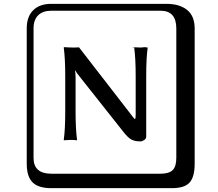

<svg xmlns="http://www.w3.org/2000/svg" viewBox="-20 -774 1140 1006"><path d="M321.8 -375Q321.8 -467.8 314 -524.9L315.9 -526.9Q343.8 -524.9 369.1 -524.9Q369.1 -524.9 394 -525.9L651.9 -192.9Q682.6 -152.3 684.6 -151.4Q688.5 -148.9 689.9 -155.8Q690.9 -161.1 690.9 -173.8V-375Q690.9 -467.8 683.1 -524.9L669.9 -526.9Q699.7 -524.9 717.8 -524.9L737.8 -526.9L753.9 -524.9Q746.1 -471.7 746.1 -375V-57.1Q746.1 -47.4 735.6 -40.3Q725.1 -33.2 715.8 -33.2Q687 -33.2 668.9 -42.5Q650.9 -51.8 625 -85L390.1 -381.8Q381.3 -393.1 374.5 -404.3H373Q376 -388.2 376 -370.1V-190.9Q376 -96.7 383.8 -41L381.8 -39.1Q366.7 -41 349.1 -41L314.9 -39.1L314 -41Q321.8 -94.2 321.8 -190.9ZM249 -717.8Q204.1 -717.8 179.9 -693.8Q155.8 -669.9 155.8 -625V53.2Q155.8 136.2 249 136.2H820.8Q865.7 136.2 884.8 117.2Q903.8 98.1 903.8 53.2V-625Q903.8 -717.8 820.8 -717.8ZM1000 84Q1000 152.8 973.4 182.4Q946.8 211.9 880.9 211.9H249Q181.2 211.9 150.6 181.4Q120.1 150.9 120.1 84V-625Q120.1 -687 154.1 -720.5Q188 -753.9 249 -753.9H851.1Q920.9 -753.9 960.4 -721.9Q1000 -689.9 1000 -625Z"/></svg>

Font: Linux Biolinum Keyboard O
Style: Regular
Weight: 700
Designer: Philipp H. Poll
Foundry: Philipp H. Poll
Version: Version 0.6.1